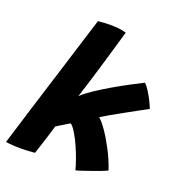

<svg xmlns="http://www.w3.org/2000/svg" viewBox="-158 -837 898 972"><g transform="rotate(20 290.5 -351.0)"><path d="M356.5 25.5Q352 7 341 -25Q330 -57 314.8 -91.2Q299.5 -125.5 283.2 -152.8Q267 -180 253 -190Q245 -185.5 230.2 -176.5Q215.5 -167.5 202 -159.2Q188.5 -151 184.5 -148Q176 -119 166.2 -87.5Q156.5 -56 147.5 -29.2Q138.5 -2.5 134 12Q96 16 58.5 16Q34 16 13.2 14.5Q-7.5 13 -23 11Q-15 -14 -0.8 -60.8Q13.5 -107.5 32.2 -168Q51 -228.5 72 -295.8Q93 -363 113.8 -429.5Q134.5 -496 152.8 -555Q171 -614 185 -658.2Q199 -702.5 205.5 -723.5Q222.5 -725 239.5 -726Q256.5 -727 273 -727Q297 -727 318.5 -724.5Q340 -722 357.5 -716.5Q343 -666 326.5 -609.8Q310 -553.5 293.8 -499.5Q277.5 -445.5 264 -401.8Q250.5 -358 242 -333Q267.5 -356.5 304.8 -381.2Q342 -406 383.8 -430.2Q425.5 -454.5 465.2 -475.5Q505 -496.5 535.5 -512Q547 -502.5 561 -480.2Q575 -458 587 -434Q599 -410 604 -395.5Q580.5 -383 548.8 -365.5Q517 -348 483.8 -329.8Q450.5 -311.5 422.2 -295.2Q394 -279 377.5 -268.5Q395.5 -254 421 -217Q446.5 -180 472 -131Q497.5 -82 514.5 -31.5Q506 -26.5 484.8 -18.2Q463.5 -10 438 -1Q412.5 8 390 15.5Q367.5 23 356.5 25.5Z"/></g></svg>

Font: Grandstander
Style: Bold Italic
Weight: 700
Italic angle: -15°
Designer: Tyler Finck
Foundry: Etcetera Type Co
Version: Version 1.200; ttfautohint (v1.8.3)